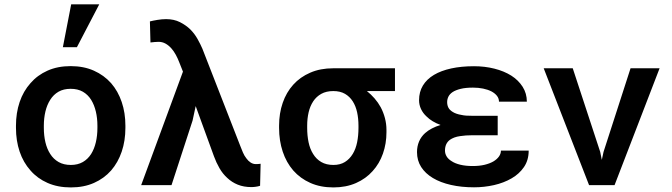

<svg xmlns="http://www.w3.org/2000/svg" viewBox="-20 -837 3040 868"><path d="M52.2 -269V-258.8Q52.2 -200.7 68.8 -151.6Q85.4 -102.5 117.7 -66.4Q148.9 -30.3 195.1 -10Q241.2 10.3 300.3 10.3Q358.9 10.3 404.8 -10Q450.7 -30.3 482.4 -66.4Q513.7 -102.5 530.3 -151.6Q546.9 -200.7 546.9 -258.8V-269Q546.9 -326.7 530.3 -375.7Q513.7 -424.8 482.4 -460.9Q450.2 -497.1 404.3 -517.6Q358.4 -538.1 299.3 -538.1Q240.7 -538.1 194.8 -517.6Q148.9 -497.1 117.7 -460.9Q85.4 -424.8 68.8 -375.7Q52.2 -326.7 52.2 -269ZM178.2 -258.8V-269Q178.2 -302.7 185.3 -332.8Q192.4 -362.8 207 -385.7Q221.7 -409.2 244.6 -422.4Q267.6 -435.5 299.3 -435.5Q331.5 -435.5 354.5 -422.4Q377.4 -409.2 392.1 -385.7Q406.2 -362.8 413.3 -332.8Q420.4 -302.7 420.4 -269V-258.8Q420.4 -224.1 413.3 -193.8Q406.2 -163.6 392.1 -141.1Q377.4 -117.7 354.5 -104.5Q331.5 -91.3 300.3 -91.3Q268.1 -91.3 244.9 -104.5Q221.7 -117.7 207 -141.1Q192.4 -163.6 185.3 -193.8Q178.2 -224.1 178.2 -258.8ZM301.8 -817.4 264.2 -623.5H327.6L428.7 -817.4Z M755.4 0 850.6 -292 864.7 -357.4 888.2 -292.5 947.3 -130.4Q957.5 -102.1 972.2 -76.7Q986.8 -51.3 1007.3 -32.7Q1027.8 -13.2 1054.9 -2.2Q1082 8.8 1116.7 8.8Q1125.5 8.8 1136.2 7.3Q1147 5.9 1155.8 2.9L1158.2 -96.7Q1149.9 -95.7 1147.2 -95.5Q1144.5 -95.2 1136.2 -95.2Q1124 -95.2 1113 -102.3Q1102.1 -109.4 1093.8 -121.1Q1084.5 -132.8 1078.1 -147.9Q1071.8 -163.1 1065.9 -178.2L895 -616.7Q886.7 -636.2 873.5 -659.9Q860.4 -683.6 840.8 -703.6Q820.8 -723.1 793.7 -736.8Q766.6 -750.5 731 -750.5Q712.4 -750.5 691.9 -747.1Q671.4 -743.7 657.7 -740.2L660.2 -645Q669.4 -646 679.2 -647Q689 -647.9 696.8 -647.9Q713.9 -647.9 728.3 -639.9Q742.7 -631.8 754.4 -618.7Q766.1 -605.5 774.9 -589.1Q783.7 -572.8 790 -556.2L807.1 -513.2L618.2 0Z M1765.6 -425.3V-528.3H1486.3Q1428.2 -528.3 1382.6 -508.5Q1336.9 -488.8 1305.7 -454.1Q1274.4 -419.4 1258.1 -372.1Q1241.7 -324.7 1241.7 -269V-258.8Q1241.7 -200.7 1258.1 -151.6Q1274.4 -102.5 1305.7 -66.4Q1337.4 -30.3 1383.1 -10Q1428.7 10.3 1487.3 10.3Q1544.4 10.3 1589.4 -9.5Q1634.3 -29.3 1664.6 -63.5Q1695.3 -97.2 1711.2 -142.6Q1727.1 -188 1727.1 -238.8V-249.5Q1727.1 -277.3 1720.2 -303.2Q1713.4 -329.1 1701.2 -352.1Q1689.5 -373.5 1673.3 -392.1Q1657.2 -410.6 1638.7 -425.3ZM1368.7 -258.8V-269Q1368.7 -300.8 1375.2 -329.1Q1381.8 -357.4 1396 -378.9Q1410.2 -400.4 1432.6 -412.8Q1455.1 -425.3 1486.8 -425.3Q1518.1 -425.3 1539.6 -412.8Q1561 -400.4 1574.7 -378.9Q1588.4 -357.4 1594.5 -329.1Q1600.6 -300.8 1600.6 -269V-258.8Q1600.6 -224.1 1594.5 -193.8Q1588.4 -163.6 1574.7 -141.1Q1560.5 -117.7 1539.1 -104.5Q1517.6 -91.3 1487.3 -91.3Q1455.1 -91.3 1432.4 -104.5Q1409.7 -117.7 1395.5 -141.1Q1381.3 -163.6 1375 -193.8Q1368.7 -224.1 1368.7 -258.8Z M1865.2 -149.4Q1865.2 -111.3 1884 -82Q1902.8 -52.7 1937 -32.2Q1971.2 -11.7 2018.6 -1Q2065.9 9.8 2123 9.8Q2168.9 9.8 2213.4 -0.2Q2257.8 -10.3 2293 -30.8Q2327.1 -50.3 2348.6 -81.5Q2370.1 -112.8 2370.1 -156.2H2244.6Q2244.6 -142.1 2235.8 -129.6Q2227.1 -117.2 2210.9 -107.4Q2194.3 -97.7 2170.7 -92Q2147 -86.4 2117.7 -86.4Q2085 -86.4 2061 -92.3Q2037.1 -98.1 2022.5 -107.9Q2006.8 -117.2 1999.3 -129.6Q1991.7 -142.1 1991.7 -156.2Q1991.7 -172.4 1997.3 -184.6Q2002.9 -196.8 2014.2 -205.1Q2022.5 -210.9 2033.9 -215.3Q2045.4 -219.7 2060.5 -221.7Q2072.3 -223.6 2086.4 -224.6Q2100.6 -225.6 2116.2 -225.6H2230V-313.5H2116.2Q2101.6 -313.5 2089.1 -314.2Q2076.7 -314.9 2066.4 -317.4Q2054.2 -319.3 2044.2 -322.8Q2034.2 -326.2 2027.3 -330.6Q2013.2 -338.9 2007.3 -350.1Q2001.5 -361.3 2001.5 -375.5Q2001.5 -388.2 2007.1 -399.9Q2012.7 -411.6 2026.4 -420.9Q2040 -429.7 2062.5 -435.3Q2085 -440.9 2118.2 -440.9Q2142.6 -440.9 2164.1 -436.5Q2185.5 -432.1 2201.7 -423.8Q2217.3 -415.5 2226.6 -403.8Q2235.8 -392.1 2235.8 -377.4H2361.8Q2361.8 -414.6 2342.8 -444.6Q2323.7 -474.6 2291.5 -495.1Q2258.8 -515.6 2215.3 -526.6Q2171.9 -537.6 2123 -537.6Q2065.4 -537.6 2019.8 -527.6Q1974.1 -517.6 1941.9 -498.5Q1909.2 -479 1891.8 -450.2Q1874.5 -421.4 1874.5 -383.8Q1874.5 -363.3 1883.3 -344.2Q1892.1 -325.2 1908.7 -310.1Q1920.4 -298.3 1936.3 -288.8Q1952.1 -279.3 1971.7 -272Q1950.2 -265.6 1932.6 -256.3Q1915 -247.1 1901.9 -235.4Q1883.8 -219.2 1874.5 -197.3Q1865.2 -175.3 1865.2 -149.4Z M2643.1 0H2758.3L2961.9 -528.3H2830.6L2708.5 -150.4L2700.7 -114.3L2693.4 -150.4L2569.3 -528.3H2438Z"/></svg>

Font: Roboto Mono SemiBold
Style: Regular
Weight: 600
Monospace: yes
Designer: Google
Version: Version 3.000